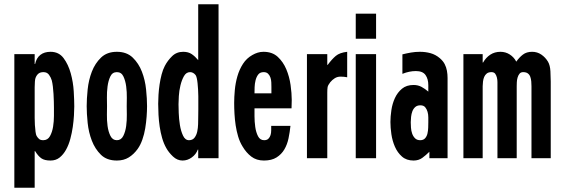

<svg xmlns="http://www.w3.org/2000/svg" viewBox="-20 -739 2626 897"><path d="M47 -486H142V-440H144Q150 -468 168.5 -482.5Q187 -497 216 -497Q255 -497 277 -467.5Q299 -438 310.5 -396.5Q322 -355 324.5 -312Q327 -269 327 -242Q327 -225 325.5 -199.5Q324 -174 320 -146Q316 -118 308.5 -90Q301 -62 288.5 -39.5Q276 -17 258.5 -3Q241 11 216 11Q188 11 173 0.5Q158 -10 144 -33H142V138H47ZM142 -211Q142 -203 142 -187.5Q142 -172 143 -155Q144 -138 146 -123.5Q148 -109 151 -104Q157 -94 163.5 -89Q170 -84 182 -84Q203 -84 213.5 -103Q224 -122 228 -147Q232 -172 232 -197.5Q232 -223 232 -236Q232 -249 231.5 -266Q231 -283 230 -300.5Q229 -318 227 -334.5Q225 -351 222 -363Q218 -377 209 -389.5Q200 -402 183 -402Q168 -402 159.5 -395Q151 -388 146 -375Q144 -370 143 -357.5Q142 -345 142 -331Q142 -317 142 -304Q142 -291 142 -285Z M526 11Q479 11 451.5 -16Q424 -43 409 -82Q394 -121 389.5 -165Q385 -209 385 -243Q385 -277 389.5 -321Q394 -365 409 -404Q424 -443 452 -470Q480 -497 526 -497Q572 -497 600 -470Q628 -443 643 -404Q658 -365 662.5 -321Q667 -277 667 -243Q667 -221 665 -194Q663 -167 658.5 -139.5Q654 -112 645 -86.5Q636 -61 623 -43Q605 -18 581.5 -3.5Q558 11 526 11ZM526 -84Q546 -84 556 -104Q566 -124 569.5 -150.5Q573 -177 572.5 -203.5Q572 -230 572 -243Q572 -256 572.5 -282.5Q573 -309 569.5 -335.5Q566 -362 556.5 -382Q547 -402 526 -402Q505 -402 495.5 -382Q486 -362 482.5 -335.5Q479 -309 479.5 -282.5Q480 -256 480 -243Q480 -230 479.5 -203.5Q479 -177 482.5 -150.5Q486 -124 496 -104Q506 -84 526 -84Z M906 -40H904Q896 -18 876 -3.5Q856 11 833 11Q808 11 788 -8Q768 -27 757 -47Q745 -68 737.5 -94Q730 -120 726 -147.5Q722 -175 720.5 -202.5Q719 -230 719 -254Q719 -273 720.5 -296.5Q722 -320 725.5 -344Q729 -368 735 -391Q741 -414 750 -431Q763 -456 784 -476.5Q805 -497 836 -497Q860 -497 876 -486Q892 -475 906 -458V-719H1001V0H906ZM868 -402Q850 -402 839.5 -383.5Q829 -365 823 -340Q817 -315 815.5 -290Q814 -265 814 -252Q814 -239 815 -211Q816 -183 820.5 -155Q825 -127 835 -105.5Q845 -84 863 -84Q880 -84 889 -96Q898 -108 901.5 -124.5Q905 -141 905.5 -159Q906 -177 906 -188Q906 -198 906.5 -227.5Q907 -257 906.5 -289.5Q906 -322 903 -350.5Q900 -379 894 -388Q883 -402 868 -402Z M1337 -151Q1334 -122 1328 -93Q1322 -64 1308.5 -41Q1295 -18 1272 -3.5Q1249 11 1213 11Q1178 11 1154 -7.5Q1130 -26 1113 -55Q1100 -76 1092.5 -101.5Q1085 -127 1081 -153.5Q1077 -180 1075.5 -207Q1074 -234 1074 -258Q1074 -285 1077 -318Q1080 -351 1089 -382.5Q1098 -414 1115 -440.5Q1132 -467 1159 -482Q1171 -489 1184 -493Q1197 -497 1211 -497Q1252 -497 1277.5 -473.5Q1303 -450 1317.5 -415.5Q1332 -381 1337.5 -342Q1343 -303 1343 -272Q1343 -262 1342.5 -252.5Q1342 -243 1342 -233H1169Q1169 -221 1169 -196Q1169 -171 1172.5 -146Q1176 -121 1185.5 -102.5Q1195 -84 1214 -84Q1227 -84 1234 -91Q1241 -98 1244 -108Q1247 -118 1247 -130Q1247 -142 1247 -151ZM1248 -333Q1248 -342 1247.5 -354Q1247 -366 1243.5 -376.5Q1240 -387 1232.5 -394.5Q1225 -402 1212 -402Q1195 -402 1186.5 -391Q1178 -380 1174 -364Q1170 -348 1169.5 -331.5Q1169 -315 1169 -303H1248Z M1414 -486H1509V-436H1511Q1531 -463 1549 -478Q1567 -493 1602 -497V-378Q1587 -381 1571 -381Q1556 -381 1544 -373.5Q1532 -366 1523 -355Q1512 -341 1510.5 -331.5Q1509 -322 1509 -306V0H1414Z M1642 -486H1737V0H1642ZM1642 -675H1737V-558H1642Z M1986 -30Q1970 -14 1953 -1.5Q1936 11 1912 11Q1879 11 1858 -7.5Q1837 -26 1825 -53.5Q1813 -81 1808.5 -112Q1804 -143 1804 -169Q1804 -194 1808.5 -224.5Q1813 -255 1825 -281Q1837 -307 1858 -324.5Q1879 -342 1912 -342Q1933 -342 1949.5 -333Q1966 -324 1981 -311V-341Q1981 -370 1968 -388.5Q1955 -407 1923 -407Q1892 -407 1860 -394V-485Q1880 -490 1900 -493.5Q1920 -497 1942 -497Q1968 -497 1991.5 -490.5Q2015 -484 2035 -467Q2050 -454 2057.5 -439.5Q2065 -425 2068 -408.5Q2071 -392 2071 -374.5Q2071 -357 2071 -339V0H1986ZM1943 -84Q1958 -84 1966 -93Q1974 -102 1977 -115Q1980 -128 1980.5 -142.5Q1981 -157 1981 -167Q1981 -177 1981 -190.5Q1981 -204 1977.5 -216.5Q1974 -229 1966.5 -238Q1959 -247 1944 -247Q1929 -247 1920 -239Q1911 -231 1906.5 -219Q1902 -207 1900.5 -193Q1899 -179 1899 -168Q1899 -157 1900 -142.5Q1901 -128 1905.5 -115Q1910 -102 1919 -93Q1928 -84 1943 -84Z M2145 -486H2235V-447H2237Q2250 -470 2270.5 -483.5Q2291 -497 2318 -497Q2342 -497 2361.5 -484.5Q2381 -472 2392 -451Q2406 -471 2423 -484Q2440 -497 2466 -497Q2490 -497 2509 -484Q2528 -471 2540 -451Q2550 -434 2551.5 -406Q2553 -378 2553 -358V0H2463V-336Q2463 -347 2462 -358.5Q2461 -370 2457.5 -380Q2454 -390 2446 -396Q2438 -402 2424 -402Q2413 -402 2407 -394.5Q2401 -387 2398 -376.5Q2395 -366 2394.5 -354.5Q2394 -343 2394 -336V0H2304V-336Q2304 -344 2304 -355Q2304 -366 2301.5 -376.5Q2299 -387 2293.5 -394.5Q2288 -402 2276 -402Q2262 -402 2254 -395.5Q2246 -389 2242 -379.5Q2238 -370 2236.5 -358Q2235 -346 2235 -336V0H2145Z"/></svg>

Font: Osterbar
Style: Regular
Weight: 500
Width: 3
Designer: Peter Wiegel, Basierend auf Erbar schmal-halbfette Grotesk v. Jacob Erbar
Foundry: Peter Wiegel
Version: Version 1.0